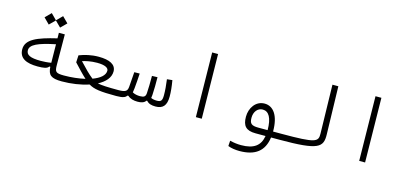

<svg xmlns="http://www.w3.org/2000/svg" viewBox="-73 -1233 4249 1996"><g transform="rotate(15 2051.0 -234.5)"><path d="M296.4 -83C362.3 -83 399.9 -89.8 414.6 -113.8L425.8 -114.3C430.7 -26.4 462.9 2 580.1 2C613.3 2 621.1 -9.3 621.1 -33.2C621.1 -57.1 613.3 -63 585.9 -63C496.6 -63 486.8 -76.2 486.3 -149.9L484.4 -478.5H420.4L421.4 -418.9C212.4 -369.6 96.7 -321.3 96.7 -215.8C96.7 -118.2 175.3 -83 296.4 -83ZM422.4 -355.5 424.8 -156.7C388.2 -149.9 341.8 -147.5 312.5 -147.5C199.2 -147.5 155.8 -170.4 155.8 -220.7C155.8 -279.8 236.3 -317.4 422.4 -355.5ZM418.5 -533.7 480.5 -595.2 418.5 -657.2 357.4 -595.7 296.4 -657.2 234.9 -595.2 296.4 -533.7 357.4 -594.2Z M579.1 2C679.7 2 782.7 -13.2 868.7 -42C924.8 -7.3 995.6 2 1163.6 2C1209.5 2 1219.2 -9.3 1219.2 -33.7C1219.2 -56.6 1209.5 -63 1171.4 -63C1054.7 -63 989.3 -66.4 948.2 -75.2C1023.9 -115.2 1073.7 -169.4 1073.7 -236.3C1073.7 -311.5 1002.9 -345.2 885.7 -345.2C807.6 -345.2 734.9 -327.6 677.7 -304.7L673.8 -228.5C724.6 -174.3 767.1 -127.4 811.5 -87.4C743.2 -71.8 664.6 -63 585.9 -63ZM881.3 -107.9C833.5 -145.5 794.9 -185.1 728.5 -255.9C764.2 -267.1 817.9 -280.3 886.7 -280.3C973.1 -280.3 1009.3 -257.3 1009.3 -227.5C1009.3 -176.8 958 -136.2 881.3 -107.9Z M1167 2C1242.7 2 1264.6 -12.2 1279.3 -32.7H1288.6C1314.9 -7.3 1353 2 1395 2C1433.1 2 1465.8 -5.9 1482.9 -32.7H1491.2C1512.7 -7.3 1544.4 2 1587.9 2C1666.5 2 1704.6 -38.1 1704.6 -136.2C1704.6 -187 1699.2 -241.2 1687.5 -308.6L1630.4 -302.7C1638.7 -238.8 1643.6 -187.5 1643.6 -134.8C1643.6 -75.2 1630.4 -60.1 1586.4 -60.1C1563 -60.1 1542 -63.5 1522.9 -72.3C1524.9 -83.5 1526.4 -95.2 1526.9 -105.5C1530.8 -157.7 1531.2 -232.9 1530.3 -297.9L1471.2 -295.9C1471.2 -228 1470.7 -152.8 1466.8 -107.9C1463.9 -71.8 1448.2 -60.1 1403.3 -60.1C1377 -60.1 1346.2 -65.4 1323.2 -79.1C1325.7 -92.3 1327.6 -107.9 1329.6 -125C1335 -179.7 1338.4 -229 1341.8 -286.6L1283.7 -285.6C1279.8 -225.6 1276.4 -180.7 1271.5 -124C1267.1 -79.1 1250.5 -63 1171.9 -63Z M2022.9 0H2086.4L2076.2 -693.4H2012.7Z M2550.3 223.1C2720.7 223.1 2812.5 151.4 2832.5 2H2922.4C2958 2 2972.2 -4.4 2972.2 -31.2C2972.2 -56.2 2963.9 -63 2929.7 -63H2836.9C2836.9 -64 2836.9 -65.4 2836.9 -66.4C2836.9 -233.9 2772.9 -321.3 2678.2 -321.3C2583 -321.3 2524.4 -233.4 2524.4 -139.6C2524.4 -43 2561 2 2665.5 2H2773.4C2755.4 110.8 2686 159.7 2551.8 159.7C2509.3 159.7 2474.1 154.8 2430.7 144.5L2426.8 202.6C2461.9 216.8 2507.8 223.1 2550.3 223.1ZM2778.3 -62.5C2751.5 -62.5 2726.1 -62.5 2704.6 -62.5C2695.8 -62.5 2687.5 -62.5 2680.2 -62.5C2602.1 -62.5 2583 -82.5 2583 -145C2583 -207.5 2620.1 -256.3 2675.3 -256.3C2740.2 -256.3 2778.3 -193.4 2778.3 -62.5Z M2923.8 2C3344.2 2 3387.7 -39.1 3383.8 -180.7L3370.6 -693.4H3307.1L3318.8 -169.4C3320.8 -81.1 3297.9 -63 2929.7 -63C2910.2 -63 2896.5 -56.2 2896.5 -31.2C2896.5 -8.8 2904.8 2 2923.8 2Z M3780.8 0H3844.2L3834 -693.4H3770.5Z"/></g></svg>

Font: Cascadia Mono NF Light
Style: Regular
Weight: 300
Monospace: yes
Designer: Aaron Bell
Foundry: Saja Typeworks
Version: Version 2404.023